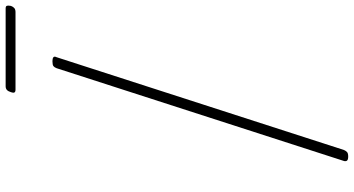

<svg xmlns="http://www.w3.org/2000/svg" viewBox="-307 -934 1255 681"><g transform="rotate(-90 320.5 -593.5)"><path d="M106 14Q95 14 91.5 10Q88 6 90 -1L419 -1020Q422 -1028 426.5 -1031.5Q431 -1035 444 -1035Q454 -1035 458 -1031.5Q462 -1028 458 -1020L129 -1Q126 6 121.5 10Q117 14 106 14ZM343 -1166Q335 -1166 333 -1170Q331 -1174 334 -1182Q337 -1192 342 -1196.5Q347 -1201 355 -1201H631Q639 -1201 640.5 -1196.5Q642 -1192 640 -1182Q637 -1174 632 -1170Q627 -1166 618 -1166Z"/></g></svg>

Font: Playwrite CO Thin
Style: Regular
Weight: 250
Version: Version 1.002